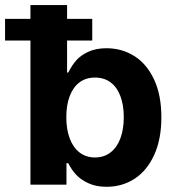

<svg xmlns="http://www.w3.org/2000/svg" viewBox="-60 -727 691 756"><path d="M59.9 -707H204.1V-441.3H208.7Q223.3 -470.1 240.4 -489.6Q257.5 -509 287.7 -523.1Q318 -537.1 359.3 -537.1Q419.6 -537.1 468.7 -506.4Q517.7 -475.7 546.6 -414.2Q575.4 -352.8 575.4 -264.8Q575.4 -178.9 547.1 -116.9Q518.8 -55 470 -23.2Q421.2 8.5 359.2 8.5Q318.8 8.5 288.9 -5.2Q258.9 -18.8 240.5 -38.4Q222 -57.9 208.7 -84.4H201.7V0H59.9ZM313.9 -107Q350 -107 375.5 -127Q401.1 -147 414.2 -182.8Q427.4 -218.5 427.4 -265.6Q427.4 -312.3 414.4 -347.6Q401.5 -382.9 375.9 -402.3Q350.4 -421.6 313.9 -421.6Q278.2 -421.6 253 -402.7Q227.9 -383.8 214.5 -348.7Q201.1 -313.6 201.1 -265.6Q201.1 -217.7 214.5 -181.9Q227.9 -146.2 253.3 -126.6Q278.6 -107 313.9 -107ZM-40.1 -652.8H303.2V-567.3H-40.1Z"/></svg>

Font: Pretendard Std Variable
Style: Regular
Weight: 400
Designer: Base glyphs from Inter by Rasmus Andersson; Hangeul glyphs from Noto Sans CJK(Source Han Sans) by Jang Soo-young and Kan
Foundry: Kil Hyung-jin
Version: Version 1.309;Glyphs 3.2 (3225)